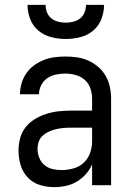

<svg xmlns="http://www.w3.org/2000/svg" viewBox="-20 -760 540 788"><path d="M202 8Q172 8 143 -1Q114 -10 93.5 -32Q73 -54 64.5 -83Q56 -112 56 -141Q56 -167 62.5 -192Q69 -217 84.5 -237Q100 -257 122 -270.5Q144 -284 168.5 -292Q193 -300 218 -303Q243 -306 269 -306H358V-355Q358 -376 351 -397Q344 -418 328 -432Q312 -446 291 -452Q270 -458 249 -458Q229 -458 209.5 -454Q190 -450 174 -439Q158 -428 149 -410Q140 -392 140 -373Q140 -373 140 -373Q140 -373 140 -373Q140 -373 140 -373Q140 -373 140 -373Q140 -373 140 -373Q140 -373 140 -373H62Q62 -373 62 -373Q62 -373 62 -373Q62 -396 68.5 -418Q75 -440 88 -459Q101 -478 119.5 -491.5Q138 -505 159 -513.5Q180 -522 203 -525Q226 -528 249 -528Q273 -528 297 -524.5Q321 -521 343 -511Q365 -501 383.5 -485Q402 -469 414 -448Q426 -427 431 -403Q436 -379 436 -355V0H358V-86Q349 -64 332.5 -45.5Q316 -27 295 -14.5Q274 -2 250 3Q226 8 202 8ZM232 -62Q256 -62 280.5 -68.5Q305 -75 323 -91.5Q341 -108 349.5 -131.5Q358 -155 358 -180V-236H269Q254 -236 238.5 -234.5Q223 -233 208.5 -229.5Q194 -226 180 -219.5Q166 -213 155 -203Q144 -193 139 -178.5Q134 -164 134 -149Q134 -131 141 -113Q148 -95 162 -83Q176 -71 194.5 -66.5Q213 -62 232 -62ZM250 -600Q220 -600 190.5 -607.5Q161 -615 138 -634Q115 -653 104 -681.5Q93 -710 93 -740H167Q167 -724 173 -709Q179 -694 191 -684.5Q203 -675 218.5 -671Q234 -667 250 -667Q266 -667 281.5 -671Q297 -675 309 -684.5Q321 -694 327 -709Q333 -724 333 -740H407Q407 -710 396 -681.5Q385 -653 362 -634Q339 -615 309.5 -607.5Q280 -600 250 -600Z"/></svg>

Font: Iosevka SS04
Style: Regular
Weight: 400
Monospace: yes
Designer: Belleve Invis
Foundry: Belleve Invis
Version: Version 19.0.0; ttfautohint (v1.8.4)